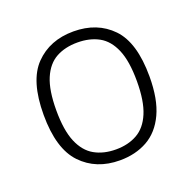

<svg xmlns="http://www.w3.org/2000/svg" viewBox="-88 -836 633 628"><g transform="rotate(-20 228.0 -522.0)"><path d="M228.5 -298Q146 -298 95 -351.5Q44 -405 44 -523Q44 -641.5 95 -694Q146 -746.5 228.5 -746.5Q311 -746.5 361.8 -694Q412.5 -641.5 412.5 -523Q412.5 -444 389.2 -394.2Q366 -344.5 324.5 -321.2Q283 -298 228.5 -298ZM228.5 -336Q271 -336 302.5 -353.8Q334 -371.5 351.2 -412.5Q368.5 -453.5 368.5 -523Q368.5 -592.5 351.2 -633Q334 -673.5 302.5 -690.8Q271 -708 228.5 -708Q185.5 -708 154 -690.8Q122.5 -673.5 105.2 -633Q88 -592.5 88 -523Q88 -453.5 105.2 -412.5Q122.5 -371.5 154 -353.8Q185.5 -336 228.5 -336Z"/></g></svg>

Font: Encode Sans Condensed Thin ExtraLight
Style: Regular
Weight: 250
Version: Version 3.002